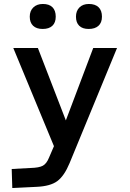

<svg xmlns="http://www.w3.org/2000/svg" viewBox="-20 -713 654 968"><path d="M570 -471 331 109Q304 174 269 200Q234 226 164 229L42 235L39 139L132 134Q177 133 196 122.5Q215 112 227 82L252 24L47 -471H171L312 -106L450 -471ZM261 -629Q261 -599 244 -583Q227 -567 195 -567Q164 -567 147 -583Q130 -599 130 -629Q130 -658 148 -675.5Q166 -693 196 -693Q228 -693 244.5 -676.5Q261 -660 261 -629ZM494 -629Q494 -599 476.5 -583Q459 -567 427 -567Q396 -567 379.5 -583Q363 -599 363 -629Q363 -658 380.5 -675.5Q398 -693 428 -693Q460 -693 477 -676.5Q494 -660 494 -629Z"/></svg>

Font: Intel One Mono Medium
Style: Regular
Weight: 500
Monospace: yes
Designer: Fred Shallcrass
Foundry: Frere-Jones Type LLC
Version: Version 1.400;hotconv 1.1.0;makeotfexe 2.6.0;FJTRelease1.4